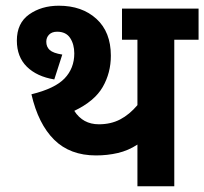

<svg xmlns="http://www.w3.org/2000/svg" viewBox="-20 -652 715 672"><path d="M590 -513V0H461V-146Q429 -125 392.5 -116.5Q356 -108 316 -108Q225 -108 169.5 -163Q114 -218 90 -322Q172 -342 206 -377.5Q240 -413 240 -465Q240 -497 225.5 -519Q211 -541 180 -541Q162 -541 152 -531Q142 -521 142 -506Q142 -488 154 -477Q166 -466 198 -461L170 -374Q109 -384 74 -418.5Q39 -453 39 -510Q39 -571 82 -601.5Q125 -632 186 -632Q267 -632 317.5 -586Q368 -540 368 -457Q368 -397 339.5 -347.5Q311 -298 240 -264Q270 -217 326 -217Q368 -217 400.5 -234Q433 -251 461 -284V-513H407V-622H675V-513Z"/></svg>

Font: Noto Sans SemiCondensed
Style: Bold
Weight: 700
Width: 4
Designer: Monotype Design Team
Foundry: Monotype Imaging Inc.
Version: Version 2.013; ttfautohint (v1.8.4.7-5d5b)